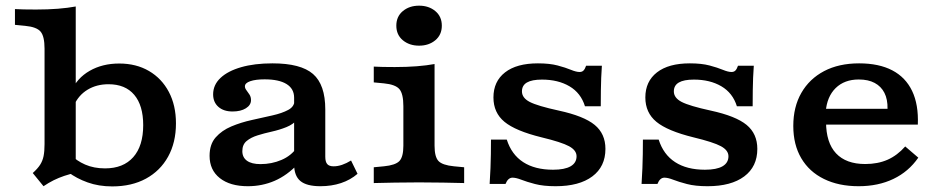

<svg xmlns="http://www.w3.org/2000/svg" viewBox="-20 -655 3371 687"><path d="M406.5 -427.7Q467.4 -427.7 513 -401Q558.6 -374.4 584.1 -326.2Q609.6 -278 609.6 -213.5Q609.6 -145.3 581.5 -94.5Q553.4 -43.7 502.2 -15.8Q451.1 12 381.5 12Q333.2 12 293.5 -2.3Q253.7 -16.5 223.6 -39.4L234.4 -100.7Q253.2 -80 284.6 -66.2Q316 -52.5 355.8 -52.5Q421.2 -52.5 456.8 -92.7Q492.4 -132.8 492.4 -207.2Q492.4 -277.6 460.4 -315.6Q428.4 -353.6 368.3 -353.6Q325.5 -353.6 293.1 -333.9Q260.7 -314.2 244.7 -277.9L235.2 -328.6Q255.3 -375.5 300.9 -401.6Q346.5 -427.7 406.5 -427.7ZM139.4 -208.2V-480.8Q139.4 -525.2 125.2 -541.9Q111.1 -558.6 70.2 -562.5L33.5 -566.1V-622.5Q48.7 -621.7 65.4 -621.3Q82.2 -620.9 108.8 -620.9Q151.4 -620.9 187.2 -623.7Q223.1 -626.6 251 -631.8V-622.5V-208.2ZM251 -36.6Q229.8 -32.5 210 -25.7Q190.2 -19 171.9 -10Q153.7 -0.9 135.7 11.3L97.2 -35.9Q114.5 -51.4 123.4 -65.2Q132.3 -79 135.9 -96.3Q139.4 -113.6 139.4 -139.7V-208.2H251V0Z M1032.4 -208.2V-305.4Q1032.4 -337.6 1005.1 -354.4Q977.8 -371.1 926.8 -371.1Q894.7 -371.1 875.5 -364.5Q856.3 -357.9 856.3 -346.1Q856.3 -339.2 861.8 -332.1Q867.2 -324.9 872.6 -316.7Q878.1 -308.4 878.1 -296.7Q878.1 -278.9 859.7 -267.5Q841.4 -256.1 812 -256.1Q780.2 -256.1 761.4 -272.7Q742.6 -289.3 742.6 -317.3Q742.6 -351.2 768.9 -376.1Q795.2 -400.9 842.9 -414.6Q890.6 -428.3 955 -428.3Q1056.4 -428.3 1100.1 -390.2Q1143.9 -352 1143.9 -263.5V-208.2ZM866.8 11.3Q803.2 11.3 766.5 -17.7Q729.9 -46.7 729.9 -97.4Q729.9 -138.8 751.8 -163.5Q773.7 -188.3 808 -202.7Q842.3 -217.1 881.1 -225.6Q919.9 -234.2 954.5 -242Q989 -249.7 1011.3 -261.7Q1033.6 -273.7 1033.6 -295.1L1043.8 -227.3Q1029 -209.9 1004.6 -200.1Q980.2 -190.3 952.9 -184.2Q925.7 -178.2 901.8 -170.7Q877.9 -163.3 862.5 -150.5Q847.1 -137.8 847.1 -114.2Q847.1 -91.8 863.7 -79.8Q880.4 -67.8 912.1 -67.8Q952.3 -67.8 987.2 -82.8Q1022.1 -97.7 1042.4 -127.1L1045.8 -68.1Q1007.6 -27.6 962.8 -8.1Q918.1 11.3 866.8 11.3ZM1143.9 -94.4Q1143.9 -75.9 1150.9 -67.9Q1157.8 -59.9 1173.9 -59.9Q1188.2 -59.9 1203.9 -65.2Q1219.5 -70.5 1236.1 -80.7L1259.3 -33.1Q1233.9 -11.1 1200.1 0.1Q1166.3 11.3 1126.5 11.3Q1077.2 11.3 1054.8 -7.3Q1032.4 -26 1032.4 -66.8V-208.2H1143.9Z M1423.3 -208.2V-275Q1423.3 -319.4 1409.1 -336.1Q1394.9 -352.7 1354 -356.7L1317.4 -360.2V-416.7Q1332.6 -415.9 1349.3 -415.5Q1366 -415.1 1392.7 -415.1Q1435.3 -415.1 1471.1 -417.9Q1506.9 -420.7 1534.9 -425.9V-416.7V-208.2ZM1479.1 -2.4Q1430.6 -2.4 1392.1 -1.6Q1353.6 -0.8 1317.4 0V-56.5L1354 -60Q1394.9 -64 1409.1 -78.8Q1423.3 -93.6 1423.3 -133.6V-208.2H1534.9V-133.6Q1534.9 -93.6 1549 -78.8Q1563.2 -64 1604.1 -60L1640.8 -56.5V0Q1605 -0.8 1566.2 -1.6Q1527.5 -2.4 1479.1 -2.4ZM1479.5 -491.6Q1444.7 -491.6 1421.4 -511Q1398.1 -530.4 1398.1 -563.2Q1398.1 -595.9 1421.4 -615.3Q1444.7 -634.7 1479.5 -634.7Q1514.4 -634.7 1537.6 -615.3Q1560.9 -595.9 1560.9 -563.2Q1560.9 -530.4 1537.6 -511Q1514.4 -491.6 1479.5 -491.6Z M1968.2 11.3Q1924.1 11.3 1894.2 3.4Q1864.4 -4.4 1845.4 -11.9Q1826.4 -19.3 1813.9 -19.3Q1797.7 -19.3 1788.8 3.2H1732Q1734.1 -27.3 1735 -53.1Q1736 -78.9 1736.4 -103.9Q1736.8 -128.9 1736.8 -155.6H1793.3Q1810.3 -102 1852.1 -74.9Q1894 -47.7 1958.9 -47.7Q2000.2 -47.7 2021.6 -59.9Q2043 -72.2 2043 -95.9Q2043 -117.2 2016.1 -131.8Q1989.2 -146.4 1917.8 -163.6Q1824.6 -186.5 1785.1 -219.1Q1745.6 -251.7 1745.6 -306.3Q1745.6 -363.7 1787.1 -396Q1828.6 -428.3 1904.6 -428.3Q1946.8 -428.3 1975.3 -420.7Q2003.9 -413.1 2022.8 -405.2Q2041.8 -397.4 2053.9 -397.4Q2062.8 -397.4 2068 -402.8Q2073.2 -408.2 2077.2 -419.9H2133.6Q2132 -398.4 2131.2 -376.8Q2130.4 -355.3 2130 -330.9Q2129.6 -306.5 2129.6 -274.7H2073.1Q2058.4 -322.3 2017.7 -346.2Q1977 -370.2 1919.1 -370.2Q1883.3 -370.2 1865.4 -359.8Q1847.6 -349.4 1847.6 -328Q1847.6 -304.7 1875.4 -290.3Q1903.2 -275.9 1979.4 -259.3Q2069.3 -239.8 2107.8 -208.1Q2146.3 -176.4 2146.3 -122.3Q2146.3 -58.8 2099.4 -23.8Q2052.5 11.3 1968.2 11.3Z M2511.8 11.3Q2467.6 11.3 2437.8 3.4Q2407.9 -4.4 2388.9 -11.9Q2369.9 -19.3 2357.4 -19.3Q2341.2 -19.3 2332.4 3.2H2275.6Q2277.6 -27.3 2278.6 -53.1Q2279.6 -78.9 2280 -103.9Q2280.4 -128.9 2280.4 -155.6H2336.8Q2353.8 -102 2395.7 -74.9Q2437.5 -47.7 2502.4 -47.7Q2543.8 -47.7 2565.1 -59.9Q2586.5 -72.2 2586.5 -95.9Q2586.5 -117.2 2559.6 -131.8Q2532.7 -146.4 2461.3 -163.6Q2368.2 -186.5 2328.7 -219.1Q2289.1 -251.7 2289.1 -306.3Q2289.1 -363.7 2330.7 -396Q2372.2 -428.3 2448.2 -428.3Q2490.3 -428.3 2518.9 -420.7Q2547.4 -413.1 2566.4 -405.2Q2585.3 -397.4 2597.4 -397.4Q2606.3 -397.4 2611.5 -402.8Q2616.7 -408.2 2620.7 -419.9H2677.2Q2675.6 -398.4 2674.7 -376.8Q2673.9 -355.3 2673.5 -330.9Q2673.1 -306.5 2673.1 -274.7H2616.7Q2601.9 -322.3 2561.2 -346.2Q2520.5 -370.2 2462.7 -370.2Q2426.8 -370.2 2409 -359.8Q2391.1 -349.4 2391.1 -328Q2391.1 -304.7 2419 -290.3Q2446.8 -275.9 2523 -259.3Q2612.9 -239.8 2651.4 -208.1Q2689.8 -176.4 2689.8 -122.3Q2689.8 -58.8 2643 -23.8Q2596.1 11.3 2511.8 11.3Z M3052.2 11.3Q2981 11.3 2928.3 -14.6Q2875.5 -40.4 2847 -88.9Q2818.5 -137.3 2818.5 -204.3Q2818.5 -272.4 2847.3 -322.6Q2876 -372.8 2928.8 -400.6Q2981.6 -428.3 3054 -428.3Q3125 -428.3 3172.7 -403.3Q3220.4 -378.3 3243.7 -329.5Q3267 -280.8 3264.1 -209.2H2896.2L2894.6 -265.6H3155.7Q3156.4 -299.8 3144.5 -322.9Q3132.6 -346.1 3109.6 -358.3Q3086.6 -370.6 3052.8 -370.6Q3001.5 -370.6 2970.1 -339.9Q2938.7 -309.1 2934.4 -254.1L2937.7 -249.5Q2936.9 -243.4 2936.3 -236.1Q2935.7 -228.8 2935.7 -219.2Q2935.7 -144.5 2971.5 -106.3Q3007.3 -68.1 3075.9 -68.1Q3120.9 -68.1 3155.7 -83.4Q3190.6 -98.8 3219 -131L3265.8 -90.9Q3231.1 -40.8 3176.7 -14.8Q3122.3 11.3 3052.2 11.3Z"/></svg>

Font: Playfair 5pt SemiExpanded Light
Style: Regular
Weight: 300
Width: 6
Designer: Claus Eggers Sørensen
Foundry: Claus Eggers Sørensen
Version: Version 2.203